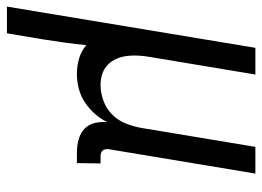

<svg xmlns="http://www.w3.org/2000/svg" viewBox="-152 -436 775 568"><g transform="rotate(90 236.0 -152.5)"><path d="M-28 215 94 -520H173L121 -208Q118 -191 117 -174Q116 -157 118 -140.5Q120 -124 126.5 -109Q133 -94 144.5 -83Q156 -72 171.5 -67Q187 -62 204 -62Q227 -62 250.5 -70.5Q274 -79 291.5 -96.5Q309 -114 318 -137Q327 -160 331 -183L387 -520H466L394 -87Q393 -82 394 -77Q395 -72 397.5 -68.5Q400 -65 405 -63.5Q410 -62 415 -62H436L435 8H403Q384 8 365.5 3Q347 -2 334 -14Q321 -26 316.5 -44.5Q312 -63 314 -82Q304 -62 289 -45Q274 -28 255 -15.5Q236 -3 214.5 2.5Q193 8 172 8Q148 8 125.5 1.5Q103 -5 86 -20Q83 12 78.5 44Q74 76 69 108L51 215Z"/></g></svg>

Font: Iosevka
Style: Italic
Weight: 400
Italic angle: -9°
Monospace: yes
Designer: Belleve Invis
Foundry: Belleve Invis
Version: Version 32.5.0; ttfautohint (v1.8.4)